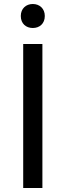

<svg xmlns="http://www.w3.org/2000/svg" viewBox="-20 -940 328 960"><path d="M144 -800C178 -800 204 -822 204 -860C204 -897 178 -920 144 -920C110 -920 84 -897 84 -860C84 -822 110 -800 144 -800ZM96 -720V0H192V-720Z"/></svg>

Font: Kufam Arabic Latin Roman Normal
Style: Regular
Weight: 400
Designer: Wael Morcos & Artur Schmal
Version: Version 1.200;PS 001.200;hotconv 1.0.88;makeotf.lib2.5.64775